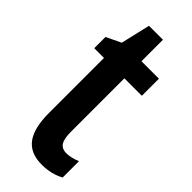

<svg xmlns="http://www.w3.org/2000/svg" viewBox="-222 -694 739 739"><g transform="rotate(45 147.5 -325.0)"><path d="M223 -88C189 -88 177 -111 177 -159V-450H272V-543H177V-660H101L73 -540L13 -511V-450H66V-152C66 -43 102 10 187 10C223 10 253 2 279 -12V-101C260 -93 240 -88 223 -88Z"/></g></svg>

Font: Noto Sans Armenian ExtraCondensed SemiBold
Style: Regular
Weight: 600
Width: 2
Designer: Monotype Design Team
Foundry: Monotype Imaging Inc.
Version: Version 2.008